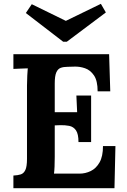

<svg xmlns="http://www.w3.org/2000/svg" viewBox="-20 -983 664 1003"><path d="M390 -241Q390 -283 377 -302Q364 -321 341.5 -325.5Q319 -330 292 -329L266 -328V-164Q266 -137 265 -113Q264 -89 262 -76H396Q426 -76 454 -89.5Q482 -103 500 -134.5Q518 -166 518 -220H583L578 0H50V-66Q73 -67 88.5 -72Q104 -77 112.5 -95Q121 -113 121 -153V-536Q121 -563 122.5 -588Q124 -613 125 -626Q109 -625 85 -624.5Q61 -624 50 -623V-700H550L556 -506H490Q490 -561 471 -589Q452 -617 424 -626.5Q396 -636 369 -635L333 -634Q312 -634 297 -628.5Q282 -623 274 -604.5Q266 -586 266 -547V-397H383L379 -484H456V-241ZM310 -765 115 -915 146 -961 324 -874 507 -963 533 -918 329 -765Z"/></svg>

Font: Lora
Style: Bold
Weight: 700
Designer: Olga Karpushina, Alexei Vanyashin (Cyrillic)
Foundry: Cyreal
Version: Version 3.006; ttfautohint (v1.8.4.7-5d5b);gftools[0.9.30]